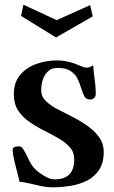

<svg xmlns="http://www.w3.org/2000/svg" viewBox="-20 -796 486 820"><path d="M423 -147Q423 -101 403.5 -71Q384 -41 352.5 -25Q321 -9 282 -2.5Q243 4 204 4Q180 4 156 -1Q132 -6 109 -12Q98 -14 87 -16.5Q76 -19 64 -19Q61 -33 53.5 -60.5Q46 -88 40 -115Q34 -142 34 -153Q34 -164 41 -167.5Q48 -171 58 -171Q72 -171 78 -161Q92 -140 101.5 -117Q111 -94 129 -75Q142 -61 167.5 -45.5Q193 -30 212 -30Q256 -30 276.5 -51.5Q297 -73 297 -116Q297 -146 278.5 -167Q260 -188 230.5 -205Q201 -222 168 -238.5Q135 -255 105.5 -275.5Q76 -296 57.5 -324Q39 -352 39 -393Q39 -444 66 -476Q93 -508 135.5 -523Q178 -538 224 -538Q244 -538 264 -534Q284 -530 303 -523Q311 -520 326 -513.5Q341 -507 348 -507Q363 -507 378 -517Q380 -486 384.5 -456Q389 -426 389 -395Q389 -385 382.5 -378Q376 -371 365 -371Q348 -371 340.5 -384.5Q333 -398 327 -418.5Q321 -439 311.5 -459Q302 -479 282 -492.5Q262 -506 226 -506Q200 -506 184.5 -491Q169 -476 162.5 -454.5Q156 -433 156 -411Q156 -383 176.5 -364Q197 -345 219 -333Q247 -318 281.5 -301Q316 -284 348.5 -262Q381 -240 402 -212Q423 -184 423 -147ZM376 -726 219 -636 70 -728 80 -776 222 -710 365 -774Z"/></svg>

Font: Kaisei Tokumin ExtraBold
Style: Regular
Weight: 800
Designer: Font-Kai, 金井和夫
Foundry: KAZUO KANAI
Version: Version 5.003